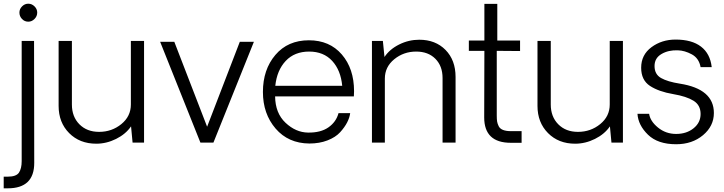

<svg xmlns="http://www.w3.org/2000/svg" viewBox="-22 -771 3913 1038"><path d="M130.9 -653.8Q110.8 -653.8 96.9 -668.5Q83 -683.1 83 -703.1Q83 -722.2 97.4 -736.6Q111.8 -751 130.9 -751Q149.9 -751 164.6 -736.6Q179.2 -722.2 179.2 -703.1Q179.2 -683.1 164.6 -668.5Q149.9 -653.8 130.9 -653.8ZM-2 247.1V184.1H20Q65.9 184.1 80.6 162.1Q95.2 140.1 95.2 100.1V-549.8H162.1L163.1 109.9Q163.1 247.1 20 247.1Z M756.8 -549.8V0H694.8L686.5 -87.9Q657.7 -45.9 605.7 -20Q553.7 5.9 498.5 5.9Q408.7 5.9 351.8 -51.5Q294.9 -108.9 294.9 -198.2V-549.8H366.7V-206.1Q366.7 -140.1 407.2 -99.1Q447.8 -58.1 513.7 -58.1Q582.5 -58.1 634 -100.1Q685.5 -142.1 685.5 -206.1V-549.8Z M1350.6 -544.9 1131.8 0H1061.5L843.8 -544.9H920.4L1097.7 -85.9L1274.4 -544.9Z M1892.1 -277.8Q1892.1 -259.8 1891.1 -250H1465.3Q1466.3 -159.2 1521.7 -107.2Q1577.1 -55.2 1643.1 -54.2Q1711.9 -53.2 1753.7 -82.5Q1795.4 -111.8 1808.1 -159.2H1871.1Q1868.2 -135.3 1854.7 -109.1Q1841.3 -83 1816.7 -55.9Q1792 -28.8 1748.5 -12Q1705.1 4.9 1650.4 4.9Q1536.6 3.9 1468 -75.9Q1399.4 -155.8 1399.4 -273.9Q1399.4 -395 1466.8 -474.1Q1534.2 -553.2 1647.9 -553.2Q1759.8 -553.2 1825.9 -476.6Q1892.1 -399.9 1892.1 -277.8ZM1649.4 -492.2Q1570.3 -492.2 1522.7 -441.7Q1475.1 -391.1 1466.3 -307.1H1828.1Q1820.3 -391.1 1773.9 -441.7Q1727.5 -492.2 1649.4 -492.2Z M2244.6 -556.2Q2332.5 -556.2 2386.7 -501Q2440.9 -445.8 2440.9 -355V0H2370.6V-349.1Q2370.6 -414.1 2331.8 -453.1Q2293 -492.2 2228 -492.2Q2160.2 -492.2 2109.4 -450.7Q2058.6 -409.2 2058.6 -346.2V0H1988.8V-549.8H2047.9L2056.6 -462.9Q2084.5 -504.9 2136 -530.5Q2187.5 -556.2 2244.6 -556.2Z M2739.7 1Q2595.7 1 2595.7 -136.2L2596.7 -496.1H2512.7V-551.8H2596.7V-750H2666.5V-551.8H2789.6V-495.1L2663.6 -496.1V-146Q2663.6 -126 2665.5 -114Q2667.5 -102.1 2674.1 -88.6Q2680.7 -75.2 2697.3 -68.6Q2713.9 -62 2739.7 -62H2797.9V1Z M3345.7 -549.8V0H3283.7L3275.4 -87.9Q3246.6 -45.9 3194.6 -20Q3142.6 5.9 3087.4 5.9Q2997.6 5.9 2940.7 -51.5Q2883.8 -108.9 2883.8 -198.2V-549.8H2955.6V-206.1Q2955.6 -140.1 2996.1 -99.1Q3036.6 -58.1 3102.5 -58.1Q3171.4 -58.1 3222.9 -100.1Q3274.4 -142.1 3274.4 -206.1V-549.8Z M3633.3 8.8Q3534.2 8.8 3481.2 -42.7Q3428.2 -94.2 3424.3 -155.8H3487.3Q3493.2 -115.7 3535.4 -81.3Q3577.6 -46.9 3633.5 -46.9Q3689.5 -46.9 3727.5 -77.4Q3765.6 -107.9 3765.6 -154.8Q3765.6 -202.6 3727.5 -226.3Q3689.5 -250 3617.7 -262.2Q3539.6 -275.4 3491.9 -306.6Q3444.3 -337.9 3444.3 -404.8Q3444.3 -474.6 3500 -515.9Q3555.7 -557.1 3630.4 -557.1Q3718.3 -557.1 3767.8 -519Q3817.4 -481 3825.7 -408.2H3765.6Q3756.8 -456.1 3718.3 -477.1Q3679.7 -498 3642.6 -499Q3591.8 -501 3554.2 -479Q3516.6 -457 3516.6 -414.1Q3516.6 -369.1 3552 -349.1Q3587.4 -329.1 3653.3 -318.8Q3837.4 -290 3837.4 -160.2Q3837.4 -89.4 3778.8 -40.3Q3720.2 8.8 3633.3 8.8Z"/></svg>

Font: Oakes Grotesk
Style: Light
Weight: 300
Designer: Samuel Oakes
Foundry: Samuel Oakes
Version: Version 1.0 | wf-rip DC20170320